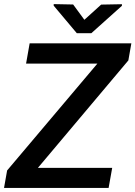

<svg xmlns="http://www.w3.org/2000/svg" viewBox="-33 -924 666 944"><path d="M326.7 -901.9 231 -903.8V-896L344.7 -760.7H416L566.4 -895.5V-903.3L464.4 -901.4L381.8 -826.7ZM598.1 -627 612.8 -710.9H112.8L95.2 -611.3H445.8L2 -85.9L-13.2 0H501L518.6 -98.6H153.3Z"/></svg>

Font: Roboto Medium
Style: Italic
Weight: 500
Italic angle: -12°
Designer: Google
Version: Version 2.137; 2017